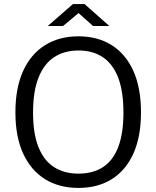

<svg xmlns="http://www.w3.org/2000/svg" viewBox="-20 -911 766 941"><path d="M364.5 10Q269.5 10 200.2 -33.2Q131 -76.5 93.2 -159Q55.5 -241.5 55.5 -360Q55.5 -479.5 93.2 -562.8Q131 -646 200.5 -689.5Q270 -733 364.5 -733Q459 -733 527.8 -689.5Q596.5 -646 633.8 -563Q671 -480 671 -360Q671 -241.5 634 -159Q597 -76.5 528.2 -33.2Q459.5 10 364.5 10ZM364.5 -60Q435.5 -60 484.8 -92Q534 -124 559.5 -190.5Q585 -257 585 -359.5Q585 -463.5 559 -530.8Q533 -598 483.8 -630.8Q434.5 -663.5 364.5 -663.5Q294.5 -663.5 244.8 -630.5Q195 -597.5 168.5 -530Q142 -462.5 142 -359.5Q142 -256.5 168.5 -190.2Q195 -124 244.8 -92Q294.5 -60 364.5 -60ZM436 -783.5 365 -847 289 -783.5H214L337.5 -891H394.5L516 -783.5Z"/></svg>

Font: Public Sans Light
Style: Regular
Weight: 300
Designer: The Public Sans Project Authors: Dan O. Williams and USWDS (Libre Franklin designed by Pablo Impallari and Rodrigo Fuenz
Version: Version 1.007